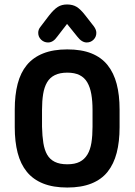

<svg xmlns="http://www.w3.org/2000/svg" viewBox="-20 -828 602 859"><path d="M515 -338Q515 -403 502 -452.5Q489 -502 461.5 -536.5Q434 -571 389.5 -589Q345 -607 281 -607Q218 -607 173 -589Q128 -571 100 -537Q72 -503 59 -453Q46 -403 46 -338V-259Q46 -194 59 -144Q72 -94 100 -59.5Q128 -25 173 -7Q218 11 281 11Q344 11 389 -7Q434 -25 461.5 -59.5Q489 -94 502 -144Q515 -194 515 -259ZM168 -261V-336Q168 -376 173 -407Q178 -438 190.5 -459.5Q203 -481 225.5 -492Q248 -503 281 -503Q314 -503 336 -492Q358 -481 370.5 -459.5Q383 -438 388.5 -407Q394 -376 394 -336V-261Q394 -221 389 -189.5Q384 -158 371 -136.5Q358 -115 336.5 -104Q315 -93 281 -93Q247 -93 225 -104Q203 -115 191 -136Q179 -157 174 -188Q169 -219 168 -261ZM280 -721 326 -664Q346 -638 368 -638Q386 -638 398.5 -650.5Q411 -663 411 -681Q411 -695 400 -710L361 -760Q340 -787 322.5 -797.5Q305 -808 280 -808Q256 -808 238.5 -797Q221 -786 199 -758L161 -708Q151 -696 151 -681Q151 -663 164 -650.5Q177 -638 195 -638Q218 -638 236 -664Z"/></svg>

Font: Beiruti
Style: Bold
Weight: 700
Designer: Arlette Boutros
Foundry: Boutros
Version: Version 1.41